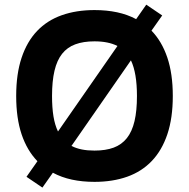

<svg xmlns="http://www.w3.org/2000/svg" viewBox="-20 -781 822 835"><path d="M391 -737.2Q443.9 -737.2 489 -727.6Q534.1 -718 572.1 -697.8L616.1 -760.7L685.4 -713.8L638.8 -647.7Q683.6 -601.6 707.6 -530.9Q731.5 -460.2 731.5 -363.6Q731.5 -267.8 707.9 -197.4Q684.3 -127.1 640.3 -81Q596.2 -34.8 533 -12.4Q469.8 9.9 391 9.9Q338.1 9.9 292.8 0.2Q247.5 -9.6 209.9 -29.8L164.4 34.8L95.2 -12.1L142.8 -79.9Q97.7 -126.4 74 -196.7Q50.4 -267 50.4 -363.6Q50.4 -459.5 73.9 -529.8Q97.3 -600.1 141.3 -646.3Q185.4 -692.5 248.6 -714.8Q311.8 -737.2 391 -737.2ZM391 -126.1Q439.6 -126.1 474.4 -139Q509.2 -152 531.8 -180.4Q554.3 -208.8 565 -254.1Q575.6 -299.4 575.6 -363.6Q575.6 -463.8 549.4 -518.5L290.8 -146.3Q311.1 -136 335.8 -131Q360.4 -126.1 391 -126.1ZM490.8 -581Q470.5 -591.3 445.8 -596.2Q421.2 -601.2 391 -601.2Q342.3 -601.2 307.4 -588.2Q272.4 -575.3 250 -546.9Q227.6 -518.5 217 -473.4Q206.3 -428.3 206.3 -363.6Q206.3 -313.2 212.5 -275Q218.8 -236.9 232.2 -209.2Z"/></svg>

Font: Cannonade
Style: Bold
Weight: 700
Designer: Rasmus Andersson
Foundry: rsms
Version: Version 3.012;git-f93a4a705